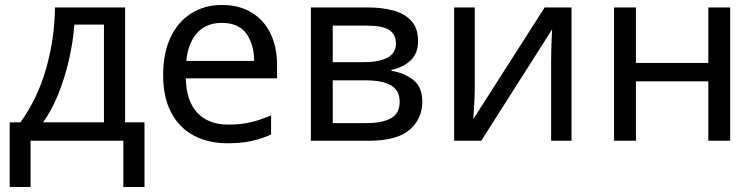

<svg xmlns="http://www.w3.org/2000/svg" viewBox="-20 -566 3041 772"><path d="M483 -536V-74H561V186H476V0H103V186H19V-74H62Q131 -169 165.5 -290.5Q200 -412 201 -536ZM398 -467H279Q274 -399 257.5 -326.5Q241 -254 214.5 -188Q188 -122 153 -74H398Z M873 -546Q941 -546 991 -516Q1041 -486 1067.5 -431.5Q1094 -377 1094 -304V-251H727Q729 -160 773.5 -112.5Q818 -65 898 -65Q949 -65 988.5 -74.5Q1028 -84 1070 -102V-25Q1029 -7 989 1.5Q949 10 894 10Q817 10 759 -21Q701 -52 668.5 -113Q636 -174 636 -264Q636 -352 665.5 -415Q695 -478 748.5 -512Q802 -546 873 -546ZM872 -474Q809 -474 772.5 -433.5Q736 -393 729 -321H1002Q1001 -389 970 -431.5Q939 -474 872 -474Z M1661 -401Q1661 -351 1631 -323Q1601 -295 1554 -285V-281Q1603 -274 1640.5 -245.5Q1678 -217 1678 -157Q1678 -89 1627.5 -44.5Q1577 0 1461 0H1230V-536H1460Q1517 -536 1562.5 -523.5Q1608 -511 1634.5 -481.5Q1661 -452 1661 -401ZM1572 -390Q1572 -428 1544.5 -445.5Q1517 -463 1455 -463H1318V-316H1439Q1572 -316 1572 -390ZM1587 -157Q1587 -203 1552 -223Q1517 -243 1449 -243H1318V-71H1451Q1517 -71 1552 -90.5Q1587 -110 1587 -157Z M1889 -536V-209Q1889 -196 1888 -172.5Q1887 -149 1885.5 -124.5Q1884 -100 1883 -87L2170 -536H2278V0H2196V-316Q2196 -332 2196.5 -358Q2197 -384 2198 -409.5Q2199 -435 2200 -448L1915 0H1806V-536Z M2537 -536V-313H2828V-536H2916V0H2828V-239H2537V0H2449V-536Z"/></svg>

Font: Noto Sans
Style: Regular
Weight: 400
Designer: Monotype Design Team
Foundry: Monotype Imaging Inc.
Version: Version 1.902